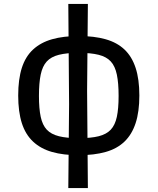

<svg xmlns="http://www.w3.org/2000/svg" viewBox="-20 -780 805 981"><path d="M382 13Q304 13 246 -3.5Q188 -20 149 -56.5Q110 -93 91.5 -151Q73 -209 73 -292Q73 -375 91.5 -433Q110 -491 149 -527Q188 -563 246 -579.5Q304 -596 382 -596Q461 -596 519.5 -579.5Q578 -563 616 -527Q654 -491 673 -433Q692 -375 692 -292Q692 -209 673 -151Q654 -93 616 -56.5Q578 -20 519.5 -3.5Q461 13 382 13ZM382 -74Q445 -74 484.5 -84Q524 -94 546 -117.5Q568 -141 577 -183Q586 -225 586 -290Q586 -356 577 -399Q568 -442 546 -466Q524 -490 484 -500Q444 -510 382 -510Q321 -510 281 -500Q241 -490 219 -466Q197 -442 188 -399Q179 -356 179 -290Q179 -225 188 -183Q197 -141 219 -117.5Q241 -94 281 -84Q321 -74 382 -74ZM329 181 333 -247 329 -760H429L425 -316L429 181Z"/></svg>

Font: Ruda SemiBold
Style: Regular
Weight: 600
Designer: Mariela Monsalve and Angelina Sanchez
Foundry: Mariela Monsalve and Angelina Sanchez
Version: Version 2.001